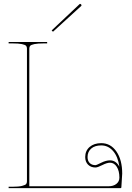

<svg xmlns="http://www.w3.org/2000/svg" viewBox="-20 -978 685 998"><path d="M600.6 -111.3Q593.3 -163.6 567.9 -192.9Q542.5 -222.2 506.3 -222.2Q472.7 -222.2 453.9 -205.6Q435.1 -189 435.1 -161.6Q435.1 -142.1 446 -130.9Q457 -119.6 476.1 -119.6Q481.4 -119.6 506.1 -132.1Q530.8 -144.5 551.8 -144.5Q583 -144.5 600.6 -111.3ZM24.9 -759.8H225.1V-752.4H207.5Q175.8 -752.4 158.7 -748.8Q141.6 -745.1 137 -740Q132.3 -734.9 132.3 -726.1V-9.8H544.4Q569.3 -9.8 585 -22.2Q600.6 -34.7 600.6 -54.7Q600.6 -89.8 586.9 -111.1Q573.2 -132.3 551.8 -132.3Q536.1 -132.3 511.7 -119.9Q487.3 -107.4 476.1 -107.4Q452.1 -107.4 437.5 -122.3Q422.9 -137.2 422.9 -161.6Q422.9 -194.3 445.8 -214.1Q468.8 -233.9 506.3 -233.9Q555.2 -233.9 585.2 -190.4Q615.2 -147 615.2 -75.7Q615.2 -73.2 610.8 -4.4Q610.8 0 606 0H24.9V-7.3H44.9Q77.1 -7.3 94.5 -11.7Q111.8 -16.1 116 -21.5Q120.1 -26.9 120.1 -35.6V-726.1Q120.1 -734.9 115.5 -740Q110.8 -745.1 93.8 -748.8Q76.7 -752.4 44.9 -752.4H24.9ZM248.5 -819.8 392.6 -955.6Q396.5 -960 400.9 -955.6Q405.8 -950.7 401.9 -946.8L255.4 -813Z"/></svg>

Font: ZnikomitNo24
Style: Thin
Weight: 300
Designer: gluk
Foundry: gluk
Version: Version 0.55